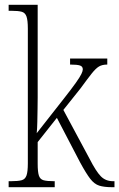

<svg xmlns="http://www.w3.org/2000/svg" viewBox="-20 -780 497 800"><path d="M16 0V-25H26Q55 -25 70 -29Q85 -33 90.5 -49Q96 -65 96 -99V-661Q96 -695 90.5 -711Q85 -727 70.5 -731Q56 -735 29 -735H16V-760H137V-374Q137 -354 136.5 -326.5Q136 -299 135.5 -272Q135 -245 133 -225L246 -369Q279 -411 296 -435Q313 -459 319 -471.5Q325 -484 325 -491Q325 -503 313.5 -507Q302 -511 272 -511V-536H427V-511Q406 -511 392.5 -503Q379 -495 362 -473.5Q345 -452 315 -411L244 -322L354 -117Q380 -66 400 -45.5Q420 -25 451 -25H457V0H447Q414 0 393.5 -6.5Q373 -13 356 -35Q339 -57 314 -103L217 -289L137 -188V-98Q137 -64 142 -48.5Q147 -33 161.5 -29Q176 -25 204 -25H208V0Z"/></svg>

Font: Noto Serif Bengali Condensed ExtraLight
Style: Regular
Weight: 200
Width: 3
Designer: Juan Bruce, Universal Thirst, Indian Type Foundry and the Monotype Design Team.
Foundry: Monotype Imaging Inc.
Version: Version 2.003; ttfautohint (v1.8.4.7-5d5b)